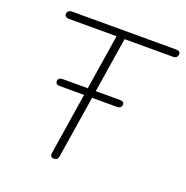

<svg xmlns="http://www.w3.org/2000/svg" viewBox="-127 -822 914 945"><g transform="rotate(20 329.5 -349.5)"><path d="M254 6Q244 6 239.5 -0.5Q235 -7 237 -19L339 -666H89Q79 -666 73 -670.5Q67 -675 67 -683Q67 -694 74 -699.5Q81 -705 91 -705H637Q648 -705 653.5 -701Q659 -697 659 -689Q659 -678 652.5 -672Q646 -666 635 -666H381L278 -15Q275 6 254 6ZM461 -340H159Q149 -340 143.5 -344.5Q138 -349 138 -356Q138 -367 144.5 -372Q151 -377 161 -377H463Q473 -377 478.5 -373Q484 -369 484 -362Q484 -352 478 -346Q472 -340 461 -340Z"/></g></svg>

Font: Nunito Variable Extra Light
Style: Italic
Weight: 200
Italic angle: -9°
Designer: Vernon Adams
Foundry: Vernon Adams
Version: Version 3.602